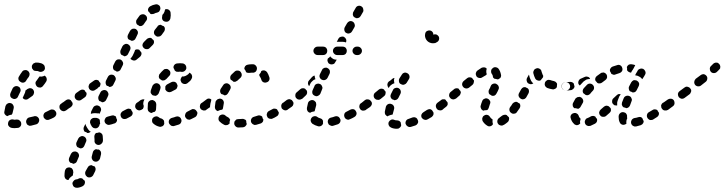

<svg xmlns="http://www.w3.org/2000/svg" viewBox="-27 -582 3449 914"><path d="M56 27Q64 27 70 20Q75 14 74 6Q74 2 72 -2Q70 -5 67 -8Q64 -10 61 -12Q57 -13 53 -13Q47 -12 42 -12Q39 -12 37 -13Q29 -15 21 -11Q14 -7 12 1Q11 4 11 8Q11 12 13 16Q15 19 18 22Q21 24 25 26Q33 28 42 28Q48 28 56 27ZM157 0Q161 -7 159 -15Q158 -19 155 -22Q153 -25 149 -27Q146 -29 142 -29Q138 -30 134 -28Q123 -25 112 -23Q104 -21 100 -13Q96 -6 98 2Q99 6 101 9Q103 12 107 14Q110 16 114 17Q118 17 122 16Q134 13 145 10Q153 8 157 0ZM240 -34Q243 -42 239 -50Q237 -53 234 -56Q231 -59 227 -60Q224 -61 220 -61Q216 -61 212 -59Q202 -54 192 -49Q184 -46 181 -38Q178 -31 181 -23Q183 -19 186 -17Q189 -14 192 -12Q196 -11 200 -11Q204 -11 208 -13Q219 -17 230 -23Q237 -27 240 -34ZM-1 -77Q1 -81 3 -84Q5 -87 9 -89Q12 -91 16 -92Q20 -92 24 -91Q32 -89 36 -81Q40 -74 38 -66Q35 -55 33 -45Q33 -43 31 -40Q30 -38 29 -36Q28 -36 27 -36Q19 -35 11 -31Q9 -30 8 -29Q1 -31 -4 -38Q-8 -44 -6 -52Q-4 -64 -1 -77ZM299 -66Q301 -70 302 -74Q302 -77 302 -81Q301 -85 298 -89Q294 -95 285 -97Q277 -98 270 -93Q268 -91 265 -89Q258 -85 256 -77Q255 -68 259 -62Q262 -58 265 -56Q268 -54 272 -53Q276 -52 280 -53Q284 -54 287 -56Q290 -58 294 -61Q297 -63 299 -66ZM110 -161Q114 -163 118 -162Q122 -162 125 -160Q129 -158 131 -155Q136 -148 135 -140Q134 -132 128 -126Q118 -119 108 -112Q102 -107 94 -108Q86 -109 81 -116Q85 -124 89 -134Q93 -141 94 -149Q94 -150 94 -151Q99 -154 103 -158Q106 -160 110 -161ZM22 -124Q25 -116 33 -113Q40 -109 48 -112Q56 -115 59 -123Q64 -133 69 -144Q73 -151 70 -159Q68 -167 60 -170Q57 -172 53 -172Q49 -173 45 -171Q41 -170 38 -167Q35 -165 33 -161Q28 -150 23 -139Q20 -132 22 -124ZM195 -209Q193 -217 186 -222Q183 -220 179 -219Q170 -216 162 -218Q161 -218 161 -218Q160 -217 160 -216Q159 -215 159 -215Q154 -207 147 -198Q141 -192 142 -184Q143 -176 149 -170Q155 -165 164 -165Q172 -166 177 -172Q187 -184 193 -194Q197 -201 195 -209ZM61 -204Q63 -196 71 -192Q78 -187 86 -189Q94 -191 98 -199Q104 -209 110 -216Q112 -220 113 -223Q114 -227 114 -231Q113 -235 111 -239Q109 -242 106 -244Q103 -247 99 -248Q95 -249 91 -248Q87 -248 84 -246Q80 -244 78 -240Q71 -231 64 -219Q59 -212 61 -204ZM125 -269Q126 -273 129 -276Q131 -280 135 -281Q138 -283 142 -284Q146 -284 150 -284Q157 -284 164 -282Q171 -281 177 -277Q180 -275 183 -272Q185 -269 186 -265Q187 -261 187 -257Q187 -254 185 -250Q181 -243 173 -241Q165 -238 157 -242Q154 -244 150 -244Q148 -244 147 -244Q142 -244 138 -245Q134 -246 131 -249Q130 -250 130 -251Q128 -254 126 -256Q125 -257 125 -259Q125 -260 125 -262Q124 -266 125 -269Z M376 293Q379 286 376 278Q370 274 365 268Q364 268 364 267Q364 267 364 267Q363 267 363 267Q360 266 356 266Q352 266 348 268Q342 272 336 272Q328 273 323 280Q317 286 318 294Q319 298 321 302Q322 305 326 308Q329 310 332 311Q336 312 340 312Q354 311 367 304Q374 300 376 293ZM282 264Q280 260 280 256Q280 255 280 253Q280 243 282 231Q284 223 290 218Q297 214 305 215Q309 216 313 218Q316 220 318 224Q321 227 321 231Q322 235 322 239Q320 247 320 253Q320 254 320 254Q319 254 318 254Q311 259 305 265Q301 270 299 275Q295 275 292 274Q289 272 286 270Q283 267 282 264ZM428 220Q427 214 422 209Q420 209 418 209Q413 207 408 204Q406 204 405 205Q403 205 402 205Q398 207 395 209Q392 212 390 216Q386 224 381 232Q377 239 379 247Q381 255 388 260Q395 264 403 262Q411 260 416 253Q421 243 426 233Q429 227 428 220ZM311 150Q313 147 316 144Q319 141 323 140Q326 139 330 139Q334 139 338 141Q345 144 348 152Q351 160 347 167Q343 177 339 186Q338 189 335 192Q332 195 328 196Q327 197 325 197Q324 197 322 198Q316 194 310 193Q309 193 308 193Q303 189 301 182Q300 176 302 170Q306 161 311 150ZM453 140Q450 134 444 130Q443 130 441 130Q435 130 430 128Q424 130 420 134Q416 138 415 143Q413 153 410 162Q408 170 412 177Q416 185 424 187Q432 189 439 185Q446 181 449 173Q452 163 454 152Q455 146 453 140ZM337 96 346 77Q350 70 358 67Q366 64 373 68Q380 71 383 79Q386 87 382 94L374 113Q371 119 366 122Q360 125 354 124Q351 122 348 121Q344 119 341 118Q337 113 336 107Q335 101 337 96ZM462 66Q462 59 457 54Q452 49 445 48Q438 51 431 51Q430 51 430 51Q426 55 424 59Q422 64 422 69Q423 75 423 82Q423 85 423 87Q422 96 428 102Q434 108 442 108Q450 108 456 102Q462 97 463 88Q463 85 463 82Q463 74 462 66ZM393 51Q391 51 389 51Q386 49 383 47Q379 46 376 45Q372 40 371 34Q370 28 372 23L380 7Q380 8 380 9Q382 17 386 23Q388 25 389 28Q393 35 399 41Q399 41 399 41V42H400Q402 44 405 45Q403 47 401 48Q399 49 397 50Q395 51 393 51ZM447 13Q446 14 446 15Q445 19 442 22Q440 25 436 27Q432 29 428 29Q424 29 421 28Q417 27 414 24Q411 22 409 18Q407 14 405 11Q403 7 402 3Q401 0 402 -4Q402 -8 405 -12Q407 -15 410 -17Q413 -19 415 -20Q418 -21 421 -21H430Q434 -21 438 -19Q442 -18 445 -15Q446 -14 447 -13Q448 -12 448 -10Q448 -4 449 2Q449 3 450 5Q449 6 449 8Q448 9 447 10Q447 12 447 13ZM527 -1Q531 -6 530 -13Q529 -15 528 -16Q526 -21 525 -26Q524 -28 523 -29Q521 -30 520 -30Q516 -32 512 -33Q509 -33 505 -32Q495 -29 486 -27Q482 -26 479 -24Q476 -22 474 -18Q472 -15 471 -11Q470 -7 471 -3Q473 5 480 9Q487 14 495 12Q506 10 516 6Q523 5 527 -1ZM603 -36Q606 -42 604 -48Q603 -50 601 -53Q598 -56 597 -61Q595 -62 594 -63Q592 -63 590 -64Q587 -65 583 -65Q579 -64 575 -62Q566 -57 558 -53Q554 -51 552 -48Q549 -45 548 -42Q546 -38 547 -34Q547 -30 549 -26Q552 -19 560 -16Q568 -14 575 -17Q585 -22 594 -27Q600 -30 603 -36ZM430 -43H421Q415 -43 409 -41Q407 -41 406 -40Q405 -43 406 -45Q406 -48 407 -51L416 -69Q420 -77 428 -79Q435 -82 443 -78Q450 -75 453 -67Q456 -59 452 -52L447 -40Q446 -40 446 -40Q446 -41 446 -41L444 -43L442 -42Q436 -43 430 -43ZM657 -73Q658 -81 654 -88Q651 -92 648 -94Q645 -96 641 -97Q637 -97 633 -97Q629 -96 626 -94L625 -93Q618 -88 617 -80Q615 -72 620 -65Q622 -62 625 -60Q629 -58 632 -57Q636 -56 640 -57Q644 -58 647 -60H648Q655 -65 657 -73ZM318 -82Q320 -87 318 -93Q316 -96 314 -99Q312 -102 310 -105Q305 -109 299 -109Q292 -109 287 -105L271 -93Q264 -89 262 -80Q261 -72 266 -66Q270 -59 279 -57Q287 -56 293 -61L310 -72Q315 -76 318 -82ZM442 -124 449 -138 451 -142Q455 -150 463 -152Q470 -155 478 -152Q485 -148 488 -140Q491 -132 487 -125L485 -120L478 -106Q476 -101 470 -98Q465 -95 459 -95Q456 -97 453 -99Q449 -100 446 -101Q442 -106 441 -112Q440 -118 442 -124ZM382 -124Q384 -128 385 -132Q385 -134 385 -136Q385 -138 385 -140Q382 -143 380 -145Q378 -149 376 -152Q375 -153 373 -154Q371 -155 369 -155Q365 -156 361 -155Q357 -154 354 -152L337 -140Q330 -135 329 -127Q327 -119 332 -112Q337 -105 345 -104Q353 -102 360 -107L377 -119Q380 -121 382 -124ZM411 -150Q403 -152 398 -158Q396 -162 395 -166Q394 -169 395 -173Q396 -177 398 -181Q400 -184 403 -186L420 -198Q425 -202 431 -202Q437 -202 443 -198Q444 -195 446 -192Q448 -189 451 -187Q452 -182 451 -178Q450 -174 448 -170Q444 -168 440 -165Q438 -163 437 -161L426 -154Q420 -149 411 -150ZM477 -197 486 -215Q490 -223 498 -226Q505 -228 513 -225Q520 -221 523 -213Q526 -206 522 -198L513 -180Q511 -174 505 -171Q500 -168 494 -168Q491 -170 488 -172Q484 -173 481 -174Q477 -179 476 -185Q475 -191 477 -197ZM529 -241Q535 -241 540 -244Q546 -247 548 -253L557 -271Q561 -279 558 -286Q555 -294 548 -298Q540 -301 533 -299Q525 -296 521 -288L512 -270Q510 -264 511 -258Q512 -252 516 -248Q519 -247 523 -245Q526 -243 529 -241ZM641 -338Q643 -336 645 -334Q648 -328 646 -322Q644 -316 640 -312Q632 -305 624 -299L623 -298Q617 -293 609 -294Q601 -295 595 -301Q595 -302 595 -302Q594 -302 594 -303Q594 -303 594 -303Q600 -309 604 -316L613 -335Q615 -339 616 -344Q620 -347 625 -347Q631 -347 636 -345Q638 -341 641 -338ZM547 -343 556 -362Q560 -369 568 -372Q575 -375 583 -371Q590 -367 593 -360Q596 -352 592 -344L583 -326Q581 -320 575 -317Q570 -314 564 -314Q561 -317 558 -318Q554 -320 551 -321Q547 -325 546 -331Q545 -337 547 -343ZM706 -379Q707 -385 704 -391Q702 -392 700 -394Q696 -397 693 -401Q687 -403 682 -401Q676 -400 672 -396Q665 -389 658 -382Q652 -376 651 -368Q651 -360 657 -354Q663 -348 671 -348Q679 -347 685 -353Q693 -361 700 -368Q705 -373 706 -379ZM580 -409Q581 -413 582 -416L583 -418Q588 -427 592 -435Q596 -442 604 -445Q612 -447 619 -444Q626 -440 629 -432Q631 -424 627 -417Q623 -409 619 -400L618 -399Q617 -395 614 -393Q611 -390 607 -389Q605 -388 603 -388Q601 -387 599 -388Q596 -390 593 -391Q589 -393 586 -394Q584 -395 583 -397Q582 -399 581 -401Q580 -405 580 -409ZM758 -445Q758 -452 753 -457Q746 -459 740 -463Q740 -463 739 -464Q734 -464 729 -462Q724 -460 722 -455Q716 -448 710 -440Q705 -433 706 -425Q707 -417 714 -412Q717 -409 721 -408Q725 -407 728 -408Q732 -408 736 -410Q739 -412 742 -415Q749 -424 755 -433Q758 -438 758 -445ZM637 -507Q642 -513 651 -514Q659 -515 665 -510Q672 -505 673 -497Q674 -488 668 -482Q663 -475 657 -466Q654 -462 648 -459Q643 -457 637 -458Q634 -461 629 -463Q627 -465 625 -466Q621 -471 621 -477Q620 -484 624 -489Q631 -499 637 -507ZM777 -535Q770 -540 762 -538Q761 -538 760 -538Q760 -538 759 -537Q759 -536 758 -534Q757 -526 752 -518Q749 -514 746 -511Q746 -507 745 -503Q743 -494 747 -487Q752 -480 760 -479Q768 -477 775 -481Q782 -486 784 -494Q787 -509 785 -522Q784 -530 777 -535ZM713 -561Q721 -563 728 -558Q735 -554 736 -546Q737 -542 736 -538Q735 -534 733 -531Q731 -527 728 -525Q725 -523 721 -522Q714 -521 707 -517Q703 -515 698 -515Q693 -514 689 -516Q685 -523 679 -528Q679 -528 679 -528Q676 -535 679 -542Q682 -549 688 -552Q700 -559 713 -561Z M704 7Q697 2 697 -6Q696 -15 701 -21Q707 -27 715 -28Q723 -29 730 -23Q734 -19 741 -18Q746 -16 749 -13Q753 -10 754 -6Q754 1 755 7Q753 15 746 19Q738 23 731 21Q715 17 704 7ZM834 3Q838 -4 837 -11Q837 -12 836 -13Q834 -16 833 -20Q832 -22 830 -23Q828 -25 826 -26Q823 -27 819 -28Q815 -28 811 -27Q801 -23 792 -21Q784 -19 779 -12Q775 -5 777 3Q778 7 781 10Q783 13 786 15Q790 18 794 18Q798 19 801 18Q812 15 824 11Q831 9 834 3ZM911 -36Q914 -42 912 -49Q911 -50 910 -51Q908 -54 906 -57Q904 -59 902 -60Q900 -61 898 -62Q894 -63 890 -63Q886 -62 883 -60Q873 -55 864 -50Q857 -46 855 -38Q852 -30 856 -23Q858 -20 861 -17Q864 -14 868 -13Q872 -12 876 -12Q879 -13 883 -15Q893 -20 903 -25Q909 -29 911 -36ZM676 -64V-66Q676 -76 677 -88Q677 -92 679 -95Q681 -99 684 -101Q687 -104 691 -105Q695 -106 699 -106Q703 -105 706 -103Q710 -101 712 -98Q715 -95 716 -91Q717 -88 717 -84Q716 -74 716 -66V-64Q716 -60 715 -57Q713 -53 710 -50Q703 -49 696 -45Q695 -45 694 -44Q687 -45 681 -51Q676 -56 676 -64ZM966 -74Q967 -82 962 -88Q960 -92 957 -94Q953 -96 949 -97Q946 -97 942 -97Q938 -96 935 -93L933 -92Q926 -88 925 -79Q923 -71 928 -64Q930 -61 934 -59Q937 -57 941 -56Q945 -56 949 -56Q953 -57 956 -60L957 -61Q964 -65 966 -74ZM659 -105Q660 -107 661 -108Q657 -110 652 -109Q647 -108 643 -106L626 -93Q622 -91 620 -88Q618 -85 617 -81Q617 -77 617 -73Q618 -69 621 -66Q625 -59 633 -57Q641 -56 648 -61L654 -64V-66Q654 -77 655 -90Q655 -98 659 -105ZM711 -126Q713 -126 715 -126Q717 -127 719 -128Q723 -130 725 -133Q728 -136 729 -139Q732 -149 736 -158Q739 -166 736 -173Q733 -181 726 -184Q722 -186 718 -186Q714 -186 710 -184Q707 -183 704 -180Q701 -177 699 -174Q695 -163 691 -152Q690 -148 690 -144Q690 -140 692 -137Q694 -134 696 -132Q698 -129 701 -128Q701 -128 701 -128Q706 -127 711 -126ZM760 -156Q761 -155 761 -154Q763 -151 766 -148Q769 -146 773 -144Q777 -143 781 -143Q785 -144 788 -145L807 -155Q814 -158 816 -165Q819 -171 818 -178Q818 -178 817 -178Q815 -182 813 -187Q808 -192 802 -193Q795 -194 789 -191L770 -181Q766 -179 764 -176Q761 -173 760 -170Q760 -167 760 -165Q760 -162 760 -159Q760 -157 760 -156ZM885 -207Q889 -214 887 -222Q885 -230 878 -234Q877 -234 877 -235Q876 -235 875 -236Q871 -229 864 -225Q857 -220 848 -218Q844 -218 840 -218Q837 -215 836 -212Q834 -209 833 -206Q832 -202 833 -198Q834 -194 836 -191Q838 -187 842 -185Q845 -183 849 -182Q853 -182 857 -182Q861 -183 864 -185Q871 -190 876 -195Q882 -200 885 -207ZM747 -199Q749 -199 751 -199Q755 -199 758 -201Q762 -203 765 -206Q771 -213 777 -219Q784 -225 784 -233Q785 -241 779 -247Q776 -250 773 -252Q769 -254 765 -254Q761 -254 757 -253Q754 -252 751 -249Q742 -241 734 -231Q729 -226 729 -218Q729 -210 735 -205Q740 -203 744 -199Q746 -199 747 -199ZM830 -281Q837 -281 844 -280Q852 -278 857 -271Q861 -264 860 -256Q858 -248 852 -244Q845 -239 837 -240Q833 -241 830 -241Q826 -241 821 -240Q817 -240 812 -241Q808 -243 805 -246Q805 -247 804 -249Q802 -254 799 -259Q798 -267 803 -273Q808 -279 816 -280Q823 -281 830 -281Z M1108 25Q1100 25 1094 19Q1088 13 1088 5Q1088 1 1089 -3Q1091 -6 1094 -9Q1096 -12 1100 -14Q1104 -15 1108 -15Q1117 -15 1126 -16Q1130 -17 1134 -15Q1138 -14 1141 -12Q1142 -11 1143 -10Q1144 -9 1145 -7Q1145 -2 1146 4Q1147 6 1148 8Q1146 14 1141 19Q1137 23 1130 24Q1119 25 1108 25ZM1048 14Q1044 14 1040 12Q1028 6 1019 -3Q1013 -8 1013 -17Q1013 -25 1018 -31Q1021 -34 1025 -35Q1028 -37 1032 -37Q1036 -37 1040 -36Q1044 -34 1046 -32Q1051 -27 1058 -24Q1062 -22 1065 -18Q1067 -15 1069 -11Q1068 -11 1068 -10Q1065 -3 1066 6Q1066 6 1066 6Q1064 8 1061 10Q1059 12 1056 13Q1052 14 1048 14ZM1220 2Q1223 0 1225 -4Q1226 -6 1226 -8Q1227 -10 1227 -13Q1225 -15 1224 -17Q1222 -22 1221 -27Q1217 -31 1211 -32Q1206 -34 1201 -32Q1191 -29 1182 -26Q1174 -24 1170 -17Q1166 -10 1168 -2Q1169 2 1172 5Q1174 8 1178 10Q1181 12 1185 13Q1189 13 1193 12Q1203 9 1213 6Q1217 5 1220 2ZM1298 -36Q1301 -42 1300 -48Q1298 -50 1297 -52Q1294 -57 1292 -61Q1291 -62 1289 -63Q1288 -64 1286 -64Q1282 -65 1278 -65Q1274 -65 1271 -63Q1262 -58 1254 -54Q1246 -50 1244 -42Q1241 -35 1245 -27Q1246 -23 1249 -21Q1252 -18 1256 -17Q1260 -16 1264 -16Q1268 -16 1271 -18Q1281 -22 1290 -28Q1296 -31 1298 -36ZM999 -97Q1000 -101 1003 -104Q1005 -107 1008 -109Q1012 -111 1016 -112Q1020 -113 1024 -112Q1032 -110 1036 -103Q1040 -96 1038 -88Q1036 -79 1035 -70Q1035 -67 1034 -65Q1033 -62 1031 -60Q1022 -59 1015 -56Q1012 -55 1010 -53Q1003 -55 999 -61Q995 -67 996 -75Q997 -86 999 -97ZM1352 -74Q1353 -82 1348 -88Q1346 -92 1343 -94Q1339 -96 1335 -97Q1332 -97 1328 -97Q1324 -96 1321 -93H1320Q1313 -88 1312 -80Q1311 -72 1315 -65Q1318 -62 1321 -60Q1324 -58 1328 -57Q1332 -56 1336 -57Q1340 -58 1343 -60V-61Q1350 -65 1352 -74ZM979 -108Q974 -113 967 -113Q960 -113 955 -108Q945 -101 935 -93Q928 -89 926 -81Q925 -72 930 -66Q934 -59 942 -57Q951 -56 957 -61Q965 -66 973 -72Q973 -74 973 -77Q974 -89 978 -102Q978 -105 979 -108ZM1042 -128Q1047 -128 1052 -131Q1056 -134 1059 -139Q1063 -147 1068 -155Q1070 -158 1071 -162Q1072 -166 1071 -170Q1070 -174 1068 -177Q1065 -180 1062 -182Q1055 -187 1047 -185Q1039 -183 1035 -176Q1029 -167 1023 -158Q1020 -152 1021 -145Q1022 -139 1027 -134Q1028 -134 1029 -134Q1036 -132 1042 -128ZM1231 -247Q1224 -248 1217 -244Q1216 -240 1214 -236Q1211 -231 1207 -227Q1207 -224 1208 -221Q1209 -218 1211 -216Q1215 -210 1217 -203Q1219 -195 1226 -191Q1234 -187 1242 -190Q1250 -192 1254 -199Q1258 -207 1255 -215Q1251 -228 1244 -239Q1239 -245 1231 -247ZM1091 -242Q1097 -247 1105 -246Q1114 -246 1119 -239Q1124 -233 1124 -225Q1123 -216 1117 -211Q1110 -205 1103 -198Q1099 -195 1094 -193Q1089 -192 1084 -193Q1080 -198 1074 -201Q1073 -202 1071 -203Q1068 -209 1069 -216Q1070 -222 1075 -227Q1083 -235 1091 -242ZM1170 -276Q1174 -276 1179 -276Q1187 -275 1192 -268Q1197 -262 1196 -254Q1195 -245 1189 -240Q1182 -235 1174 -236Q1172 -236 1170 -236Q1165 -236 1160 -235Q1157 -235 1153 -235Q1149 -236 1145 -238Q1145 -238 1145 -238Q1145 -239 1144 -239Q1144 -239 1144 -240Q1142 -247 1136 -254Q1136 -254 1136 -254Q1136 -261 1140 -267Q1145 -273 1152 -274Q1161 -276 1170 -276Z M1502 17Q1495 21 1487 19Q1472 15 1460 7Q1454 2 1452 -6Q1451 -14 1456 -21Q1458 -24 1461 -26Q1465 -28 1469 -29Q1473 -29 1476 -29Q1480 -28 1484 -25Q1489 -21 1497 -19Q1501 -18 1504 -16Q1507 -14 1509 -10Q1510 -9 1510 -8Q1510 -8 1511 -7Q1510 -1 1511 5Q1511 5 1511 5Q1511 5 1511 5Q1509 13 1502 17ZM1587 6Q1590 4 1592 0Q1593 -3 1594 -6Q1594 -9 1594 -12Q1593 -13 1593 -14Q1591 -17 1590 -20Q1587 -26 1580 -28Q1574 -30 1568 -28Q1558 -24 1548 -22Q1540 -20 1536 -13Q1532 -6 1534 2Q1535 6 1537 9Q1539 12 1543 14Q1546 16 1550 17Q1554 18 1558 17Q1569 14 1580 10Q1584 9 1587 6ZM1669 -35Q1672 -42 1669 -49Q1669 -50 1668 -51Q1666 -53 1665 -56Q1663 -58 1661 -60Q1659 -61 1656 -62Q1652 -63 1648 -62Q1644 -62 1641 -60Q1632 -55 1622 -50Q1615 -47 1612 -39Q1610 -31 1613 -24Q1615 -20 1618 -17Q1621 -15 1625 -13Q1629 -12 1632 -12Q1636 -13 1640 -15Q1650 -19 1660 -25Q1667 -29 1669 -35ZM1439 -91Q1441 -99 1449 -103Q1456 -107 1464 -105Q1468 -104 1471 -101Q1474 -99 1476 -96Q1478 -92 1478 -88Q1479 -84 1478 -80Q1475 -70 1473 -61Q1473 -59 1472 -56Q1471 -54 1469 -51Q1467 -51 1465 -51Q1456 -50 1449 -45Q1441 -47 1437 -53Q1433 -60 1434 -68Q1436 -78 1439 -91ZM1726 -73Q1727 -82 1722 -88Q1720 -92 1717 -94Q1713 -96 1710 -97Q1706 -97 1702 -97Q1698 -96 1695 -93L1692 -91Q1685 -87 1684 -79Q1682 -70 1687 -64Q1689 -60 1692 -58Q1696 -56 1700 -55Q1704 -55 1707 -56Q1711 -56 1715 -59L1717 -61Q1724 -65 1726 -73ZM1367 -79Q1369 -83 1370 -87Q1370 -90 1370 -93Q1369 -96 1368 -98Q1367 -99 1366 -100Q1364 -103 1363 -105Q1357 -109 1351 -110Q1344 -110 1338 -106Q1330 -100 1321 -93Q1314 -89 1312 -81Q1311 -72 1316 -66Q1318 -62 1321 -60Q1325 -58 1328 -57Q1332 -57 1336 -57Q1340 -58 1343 -61Q1353 -67 1362 -74Q1365 -76 1367 -79ZM1435 -139Q1436 -147 1432 -153Q1431 -154 1430 -154Q1428 -156 1426 -159Q1420 -163 1414 -162Q1407 -162 1402 -157Q1394 -150 1386 -143Q1379 -138 1379 -129Q1378 -121 1383 -115Q1386 -112 1389 -110Q1393 -108 1397 -108Q1401 -107 1405 -109Q1408 -110 1412 -112Q1420 -120 1428 -127Q1434 -132 1435 -139ZM1470 -172Q1471 -176 1474 -179Q1477 -181 1481 -183Q1484 -184 1488 -184Q1492 -184 1496 -182Q1500 -181 1502 -178Q1505 -175 1506 -171Q1508 -168 1508 -164Q1508 -160 1506 -156Q1502 -146 1498 -136Q1495 -130 1489 -127Q1483 -123 1477 -124Q1473 -126 1470 -127Q1469 -127 1469 -127Q1462 -131 1460 -138Q1458 -145 1461 -152Q1465 -161 1470 -172ZM1458 -194Q1464 -201 1472 -204Q1473 -204 1474 -204Q1474 -205 1474 -207Q1471 -214 1471 -222Q1468 -222 1464 -220Q1461 -218 1458 -215Q1451 -207 1444 -199Q1442 -196 1440 -193Q1439 -189 1439 -185Q1439 -181 1441 -178Q1442 -174 1445 -172Q1447 -176 1449 -181Q1452 -189 1458 -194ZM1509 -201Q1516 -199 1522 -202Q1529 -205 1532 -211L1542 -231Q1545 -238 1543 -246Q1540 -254 1532 -258Q1529 -260 1525 -260Q1521 -260 1517 -259Q1513 -257 1510 -255Q1507 -252 1506 -249L1496 -229Q1493 -223 1494 -216Q1496 -209 1502 -204Q1503 -204 1505 -203Q1507 -202 1509 -201ZM1532 -297Q1532 -300 1534 -304Q1538 -306 1542 -310Q1543 -312 1545 -314Q1546 -312 1548 -310Q1554 -304 1562 -300Q1569 -298 1576 -298L1569 -286Q1566 -279 1560 -277Q1553 -274 1546 -276Q1544 -277 1542 -278Q1541 -279 1539 -279Q1537 -281 1535 -284Q1534 -286 1533 -289Q1531 -293 1532 -297ZM1526 -326Q1531 -332 1531 -340Q1531 -348 1526 -354Q1520 -360 1511 -360H1485Q1477 -360 1471 -354Q1465 -348 1465 -340Q1465 -332 1471 -326Q1477 -320 1485 -320H1511Q1520 -320 1526 -326ZM1619 -326Q1624 -332 1624 -340Q1624 -348 1619 -354Q1613 -360 1604 -360H1578Q1570 -360 1564 -354Q1558 -348 1558 -340Q1558 -332 1564 -326Q1570 -320 1578 -320H1604Q1613 -320 1619 -326ZM1690 -326Q1696 -332 1696 -340Q1696 -348 1690 -354Q1684 -360 1676 -360H1671Q1663 -360 1657 -354Q1651 -348 1651 -340Q1651 -332 1657 -326Q1663 -320 1671 -320H1676Q1684 -320 1690 -326ZM1578 -383H1604Q1612 -383 1620 -380Q1623 -387 1621 -394Q1618 -402 1611 -406Q1608 -408 1604 -408Q1600 -408 1596 -407Q1592 -406 1589 -404Q1586 -401 1584 -398L1576 -382Q1577 -383 1578 -383ZM1614 -452 1625 -471Q1629 -478 1637 -481Q1645 -483 1652 -479Q1659 -475 1661 -467Q1664 -459 1660 -452L1649 -433Q1645 -426 1639 -424Q1632 -421 1626 -423Q1624 -424 1622 -425Q1620 -426 1618 -427Q1613 -432 1612 -439Q1611 -446 1614 -452ZM1653 -518Q1653 -522 1655 -525L1666 -544Q1670 -552 1678 -554Q1686 -556 1693 -552Q1696 -550 1699 -547Q1701 -544 1702 -540Q1703 -536 1703 -532Q1703 -528 1701 -525L1690 -506Q1686 -499 1680 -497Q1673 -494 1666 -496Q1665 -498 1663 -499Q1661 -500 1659 -500Q1657 -502 1655 -505Q1654 -507 1653 -510Q1652 -514 1653 -518Z M1870 30Q1866 31 1862 31Q1846 31 1834 25Q1830 23 1827 20Q1825 17 1823 13Q1822 10 1822 6Q1822 2 1824 -2Q1828 -9 1835 -12Q1843 -15 1851 -11Q1855 -9 1863 -9Q1869 -9 1874 -6Q1879 -3 1881 2Q1881 8 1883 14Q1882 18 1881 20Q1879 23 1877 25Q1874 28 1870 30ZM1961 6Q1965 0 1963 -7Q1963 -9 1962 -10Q1960 -14 1958 -18Q1957 -19 1955 -20Q1954 -22 1952 -22Q1948 -24 1944 -24Q1940 -24 1937 -23Q1927 -19 1918 -16Q1910 -14 1906 -7Q1902 0 1904 8Q1907 16 1914 20Q1921 24 1929 22Q1940 19 1951 15Q1958 12 1961 6ZM2036 -35Q2038 -42 2036 -48Q2035 -50 2033 -52Q2031 -55 2030 -57Q2028 -59 2026 -60Q2024 -61 2022 -62Q2018 -63 2014 -62Q2010 -61 2006 -59Q1997 -53 1989 -48Q1982 -44 1979 -36Q1977 -28 1981 -21Q1983 -18 1987 -15Q1990 -13 1994 -12Q1997 -11 2001 -11Q2005 -12 2009 -14Q2018 -19 2028 -25Q2033 -29 2036 -35ZM1810 -74Q1811 -78 1814 -81Q1816 -84 1820 -86Q1823 -88 1827 -88Q1831 -89 1835 -87Q1843 -85 1847 -78Q1851 -71 1849 -63Q1846 -53 1844 -44Q1844 -42 1843 -40Q1842 -38 1841 -36Q1834 -36 1828 -33Q1823 -32 1818 -28Q1811 -31 1807 -37Q1804 -43 1805 -51Q1807 -62 1810 -74ZM2089 -74Q2090 -82 2085 -89Q2081 -95 2072 -97Q2064 -98 2057 -93Q2050 -88 2048 -80Q2047 -72 2052 -65Q2056 -58 2065 -57Q2073 -55 2080 -60L2081 -61Q2087 -65 2089 -74ZM1740 -79Q1743 -83 1743 -86Q1744 -89 1743 -92Q1743 -94 1742 -97Q1740 -98 1739 -100Q1737 -103 1735 -105Q1730 -109 1723 -109Q1717 -110 1711 -106Q1701 -98 1695 -93Q1688 -89 1686 -81Q1685 -72 1690 -66Q1692 -62 1695 -60Q1698 -58 1702 -57Q1706 -57 1710 -57Q1714 -58 1717 -61Q1724 -65 1735 -73Q1738 -76 1740 -79ZM1844 -154Q1847 -161 1855 -163Q1863 -166 1871 -162Q1878 -158 1880 -151Q1883 -143 1879 -135Q1874 -126 1870 -117Q1867 -111 1862 -108Q1856 -105 1850 -105Q1846 -108 1841 -109Q1840 -109 1840 -109Q1834 -114 1832 -121Q1831 -128 1834 -134Q1838 -143 1844 -154ZM1808 -135Q1810 -141 1808 -147Q1806 -149 1804 -151Q1802 -154 1801 -156Q1795 -160 1789 -160Q1782 -160 1777 -156L1760 -142Q1753 -137 1752 -129Q1751 -121 1756 -114Q1759 -111 1762 -109Q1766 -107 1770 -107Q1774 -106 1778 -107Q1781 -108 1785 -111L1801 -124Q1807 -128 1808 -135ZM1833 -176Q1840 -182 1848 -185Q1850 -185 1851 -186Q1850 -187 1850 -188Q1848 -196 1849 -205Q1850 -208 1851 -211Q1848 -211 1846 -210Q1843 -209 1841 -207L1833 -200L1824 -194Q1821 -191 1819 -188Q1818 -184 1817 -180Q1817 -176 1818 -172Q1819 -169 1822 -165Q1822 -165 1822 -164Q1823 -164 1823 -163Q1824 -164 1824 -164Q1827 -171 1833 -176ZM1887 -179Q1893 -177 1899 -180Q1905 -182 1909 -188Q1914 -197 1920 -206Q1924 -213 1922 -221Q1920 -229 1913 -233Q1910 -235 1906 -236Q1902 -237 1898 -236Q1894 -235 1891 -233Q1888 -230 1886 -227Q1880 -218 1874 -208Q1871 -202 1872 -196Q1872 -189 1877 -184Q1879 -183 1881 -182Q1884 -181 1887 -179ZM2050 -418Q2057 -415 2061 -409Q2065 -402 2063 -394Q2061 -386 2054 -382Q2050 -379 2045 -377Q2039 -376 2034 -376Q2026 -376 2019 -379Q2012 -382 2007 -387Q2002 -392 1999 -399Q1996 -406 1996 -414Q1996 -417 1997 -421Q1998 -429 2005 -434Q2012 -438 2020 -437Q2027 -436 2032 -430Q2036 -425 2036 -417Q2043 -420 2050 -418Z M2307 19Q2299 21 2292 16Q2279 8 2271 -5Q2269 -8 2269 -12Q2268 -16 2269 -20Q2270 -24 2272 -27Q2274 -30 2278 -32Q2285 -37 2293 -35Q2301 -33 2305 -26Q2309 -20 2313 -17Q2315 -16 2316 -15Q2317 -14 2318 -13Q2317 -5 2318 2Q2319 6 2320 10Q2320 10 2320 10Q2319 10 2319 10Q2315 17 2307 19ZM2390 -1Q2395 -5 2396 -12Q2398 -19 2395 -25Q2394 -26 2393 -26Q2388 -30 2384 -35Q2383 -35 2382 -35Q2380 -36 2379 -36Q2375 -36 2371 -35Q2367 -34 2364 -32Q2358 -27 2352 -23Q2351 -22 2350 -21Q2343 -17 2341 -9Q2339 -1 2343 6Q2345 9 2348 12Q2351 14 2355 15Q2359 16 2363 16Q2367 15 2370 13Q2372 12 2374 11Q2382 6 2390 -1ZM2450 -78Q2450 -85 2446 -90Q2443 -91 2441 -92Q2437 -94 2434 -97Q2432 -97 2430 -97Q2428 -97 2426 -97Q2422 -96 2419 -94Q2416 -92 2413 -89Q2408 -80 2402 -73Q2397 -66 2398 -58Q2399 -49 2406 -45Q2409 -42 2413 -41Q2417 -40 2421 -41Q2425 -41 2428 -43Q2432 -45 2434 -49Q2440 -57 2446 -66Q2450 -72 2450 -78ZM2261 -71Q2260 -75 2261 -78Q2264 -90 2269 -102Q2270 -105 2273 -108Q2276 -111 2280 -112Q2283 -114 2287 -114Q2291 -114 2295 -112Q2302 -109 2306 -101Q2309 -94 2305 -86Q2302 -78 2300 -70Q2299 -66 2297 -63Q2295 -60 2292 -58Q2286 -58 2281 -57Q2277 -57 2274 -55Q2271 -56 2268 -59Q2265 -61 2264 -63Q2262 -67 2261 -71ZM2104 -84Q2105 -90 2103 -96Q2101 -99 2098 -101Q2096 -104 2094 -107Q2093 -108 2091 -109Q2089 -109 2086 -109Q2083 -110 2079 -109Q2075 -108 2072 -105Q2062 -97 2057 -94Q2050 -89 2048 -81Q2047 -73 2051 -66Q2054 -63 2057 -60Q2060 -58 2064 -57Q2068 -57 2072 -57Q2076 -58 2079 -60Q2085 -65 2097 -74Q2102 -78 2104 -84ZM2164 -133Q2166 -137 2167 -141Q2167 -143 2166 -145Q2166 -147 2165 -149Q2163 -151 2160 -154Q2158 -157 2157 -159Q2155 -161 2153 -161Q2150 -162 2148 -162Q2144 -162 2141 -161Q2137 -160 2134 -157L2118 -144Q2112 -139 2111 -130Q2110 -122 2116 -116Q2118 -113 2122 -111Q2125 -109 2129 -109Q2133 -108 2137 -110Q2141 -111 2144 -113L2160 -127Q2163 -129 2164 -133ZM2491 -150Q2491 -156 2486 -161Q2483 -162 2480 -164Q2477 -165 2474 -167Q2472 -168 2470 -167Q2468 -167 2466 -167Q2462 -165 2459 -163Q2456 -160 2454 -157Q2449 -147 2444 -139Q2440 -132 2442 -124Q2445 -116 2452 -112Q2455 -110 2459 -109Q2463 -109 2467 -110Q2471 -111 2474 -114Q2477 -116 2479 -120Q2484 -128 2489 -138Q2492 -144 2491 -150ZM2309 -172Q2312 -180 2320 -183Q2328 -186 2335 -183Q2339 -181 2342 -178Q2345 -175 2346 -172Q2348 -168 2348 -164Q2348 -160 2346 -156Q2342 -146 2336 -136Q2333 -130 2327 -127Q2321 -125 2315 -126Q2310 -130 2304 -133Q2303 -133 2303 -133Q2299 -138 2299 -144Q2298 -150 2301 -155Q2306 -163 2309 -172ZM2681 -157Q2687 -163 2687 -171Q2687 -175 2685 -179Q2684 -182 2681 -185Q2678 -188 2675 -189Q2671 -191 2667 -191H2666Q2658 -191 2652 -185Q2646 -179 2646 -171Q2646 -167 2648 -163Q2649 -160 2652 -157Q2655 -154 2659 -153Q2662 -151 2666 -151H2667Q2675 -151 2681 -157ZM2610 -157Q2606 -156 2602 -157Q2590 -159 2579 -163Q2576 -164 2573 -167Q2570 -169 2568 -173Q2566 -177 2566 -181Q2566 -185 2567 -188Q2568 -192 2571 -195Q2574 -198 2577 -200Q2581 -202 2585 -202Q2589 -202 2592 -201Q2600 -198 2610 -196Q2614 -195 2617 -193Q2620 -191 2623 -187Q2623 -186 2624 -185Q2625 -183 2625 -182Q2624 -177 2624 -171Q2624 -169 2624 -168Q2623 -165 2621 -163Q2619 -161 2617 -160Q2613 -158 2610 -157ZM2228 -188Q2230 -194 2229 -200Q2225 -203 2223 -207Q2221 -209 2220 -211Q2215 -214 2208 -214Q2202 -214 2197 -210L2181 -197Q2174 -191 2173 -183Q2172 -175 2178 -168Q2183 -162 2191 -161Q2199 -160 2206 -165L2222 -178Q2227 -182 2228 -188ZM2481 -195Q2478 -203 2482 -211L2491 -227Q2494 -211 2501 -198Q2505 -190 2512 -185Q2512 -185 2512 -185Q2507 -182 2501 -181Q2496 -181 2490 -184Q2483 -187 2481 -195ZM2512 -233Q2511 -237 2512 -241Q2513 -245 2515 -248Q2517 -252 2521 -254Q2524 -256 2528 -257Q2532 -258 2536 -257Q2539 -256 2543 -254Q2546 -252 2548 -249Q2551 -245 2551 -241Q2553 -234 2556 -227Q2558 -224 2559 -221Q2559 -218 2558 -214Q2556 -212 2554 -209Q2550 -205 2547 -200Q2540 -196 2533 -199Q2525 -201 2521 -208Q2515 -220 2512 -233ZM2315 -229Q2310 -236 2311 -244Q2311 -252 2318 -257Q2324 -263 2332 -262Q2341 -261 2346 -255Q2355 -243 2358 -226Q2359 -222 2358 -218Q2357 -215 2355 -211Q2352 -209 2349 -207Q2347 -205 2343 -204Q2336 -206 2329 -207Q2328 -207 2327 -207Q2324 -209 2321 -212Q2319 -216 2319 -220Q2318 -226 2315 -229ZM2273 -261Q2269 -261 2265 -259Q2257 -254 2247 -247Q2240 -242 2238 -234Q2237 -226 2241 -219Q2246 -212 2254 -211Q2262 -209 2269 -214Q2278 -220 2286 -224Q2287 -225 2288 -226Q2289 -227 2290 -228Q2290 -229 2290 -229Q2287 -237 2288 -246Q2289 -251 2290 -255Q2288 -257 2286 -259Q2283 -260 2280 -261Q2277 -262 2273 -261Z M3030 10Q3033 7 3035 4Q3036 1 3037 -2Q3037 -4 3037 -7Q3036 -8 3035 -9Q3033 -14 3031 -19Q3027 -24 3022 -25Q3016 -26 3011 -24Q3002 -21 2993 -20Q2985 -18 2980 -11Q2976 -4 2977 4Q2978 8 2980 11Q2983 15 2986 17Q2989 19 2993 20Q2997 20 3001 20Q3012 17 3023 14Q3027 12 3030 10ZM2814 -2Q2817 -9 2815 -16Q2814 -17 2813 -18Q2809 -22 2807 -27Q2806 -28 2805 -28Q2803 -29 2802 -29Q2798 -31 2794 -30Q2790 -30 2786 -28Q2778 -23 2770 -20Q2762 -18 2759 -10Q2755 -3 2758 5Q2759 9 2762 12Q2765 15 2768 16Q2772 18 2776 18Q2780 18 2784 17Q2794 13 2805 7Q2811 4 2814 -2ZM2727 12Q2724 13 2720 14Q2716 14 2712 12Q2708 11 2706 8Q2694 -3 2690 -19Q2687 -27 2691 -34Q2695 -41 2703 -43Q2711 -46 2718 -42Q2726 -38 2728 -30Q2730 -24 2733 -21Q2734 -20 2735 -19Q2736 -17 2737 -16Q2735 -10 2734 -3Q2734 2 2735 6Q2735 6 2734 7Q2734 7 2734 7Q2731 10 2727 12ZM2934 11Q2926 8 2923 0Q2918 -10 2918 -24Q2918 -27 2918 -29Q2919 -38 2925 -43Q2931 -49 2940 -48Q2943 -48 2947 -46Q2951 -45 2953 -42Q2956 -39 2957 -35Q2959 -31 2958 -27Q2958 -26 2958 -24Q2958 -21 2959 -19Q2956 -13 2955 -7Q2954 0 2955 7Q2954 8 2952 9Q2951 10 2949 10Q2942 14 2934 11ZM3109 -35Q3111 -41 3109 -47Q3107 -49 3105 -52Q3103 -55 3102 -58Q3100 -59 3098 -60Q3096 -61 3094 -61Q3090 -62 3086 -61Q3083 -61 3079 -58Q3070 -53 3062 -48Q3055 -44 3053 -36Q3051 -28 3055 -21Q3057 -17 3060 -15Q3063 -12 3067 -11Q3071 -10 3075 -11Q3079 -11 3082 -13Q3091 -19 3101 -25Q3106 -28 3109 -35ZM2881 -54Q2882 -61 2880 -67Q2878 -68 2876 -71Q2873 -73 2871 -76Q2865 -79 2859 -79Q2853 -78 2848 -74Q2840 -67 2833 -61Q2830 -58 2828 -55Q2826 -51 2825 -47Q2825 -43 2826 -40Q2827 -36 2830 -33Q2835 -26 2843 -26Q2852 -25 2858 -30Q2866 -37 2874 -44Q2879 -48 2881 -54ZM3158 -66Q3160 -70 3161 -74Q3161 -77 3161 -81Q3160 -85 3157 -88Q3153 -95 3144 -97Q3136 -98 3130 -93H3129Q3125 -90 3123 -87Q3121 -84 3120 -80Q3120 -76 3121 -72Q3121 -68 3124 -65Q3128 -58 3137 -57Q3145 -55 3152 -60V-61Q3156 -63 3158 -66ZM2699 -84Q2699 -88 2701 -92Q2706 -101 2712 -112Q2714 -115 2718 -117Q2721 -120 2725 -120Q2729 -121 2733 -121Q2737 -120 2740 -118Q2747 -113 2749 -105Q2751 -97 2746 -90Q2741 -82 2737 -74Q2735 -70 2732 -68Q2729 -65 2725 -64Q2725 -64 2725 -64Q2725 -64 2725 -64Q2719 -66 2713 -67Q2710 -67 2707 -67Q2705 -69 2703 -71Q2701 -74 2700 -76Q2699 -80 2699 -84ZM2933 -86Q2933 -90 2934 -94Q2938 -104 2942 -114Q2945 -122 2953 -125Q2961 -128 2968 -125Q2972 -124 2975 -121Q2978 -118 2979 -114Q2981 -111 2981 -107Q2981 -103 2979 -99Q2975 -89 2972 -80Q2970 -75 2965 -71Q2961 -68 2955 -67Q2949 -70 2942 -71Q2940 -72 2938 -74Q2936 -76 2935 -79Q2933 -82 2933 -86ZM2928 -133Q2922 -135 2917 -134Q2912 -132 2908 -128Q2900 -121 2893 -114Q2887 -109 2887 -100Q2886 -92 2892 -86Q2895 -83 2898 -81Q2902 -80 2906 -80Q2907 -80 2909 -80Q2910 -80 2911 -80Q2911 -83 2911 -86Q2910 -94 2913 -102Q2917 -112 2921 -123Q2924 -128 2928 -133ZM2767 -178Q2773 -184 2781 -184Q2789 -184 2795 -178Q2801 -172 2801 -164Q2801 -156 2795 -150Q2788 -143 2782 -135Q2778 -131 2772 -129Q2766 -128 2761 -130Q2757 -134 2752 -137Q2751 -138 2750 -138Q2746 -144 2747 -151Q2748 -157 2752 -162Q2759 -170 2767 -178ZM2984 -142Q2990 -141 2996 -144Q3001 -147 3004 -153Q3008 -162 3013 -171Q3017 -179 3015 -187Q3012 -194 3005 -198Q3001 -200 2997 -200Q2993 -201 2989 -200Q2986 -198 2983 -196Q2980 -193 2978 -190Q2973 -180 2968 -171Q2966 -167 2966 -163Q2966 -159 2967 -156Q2968 -153 2969 -151Q2971 -149 2972 -147Q2975 -147 2977 -146Q2981 -144 2984 -142ZM2698 -156Q2695 -153 2691 -153Q2678 -151 2667 -151Q2659 -151 2653 -157Q2647 -163 2647 -171Q2647 -179 2653 -185Q2659 -191 2667 -191Q2675 -191 2685 -192Q2690 -193 2695 -191Q2701 -189 2704 -185Q2705 -179 2707 -174Q2707 -173 2708 -171Q2708 -168 2707 -166Q2706 -163 2704 -161Q2702 -158 2698 -156ZM2764 -203Q2772 -206 2781 -206Q2781 -206 2782 -206Q2781 -209 2780 -211Q2776 -216 2769 -217Q2763 -219 2757 -216Q2747 -212 2739 -208Q2731 -205 2728 -198Q2724 -190 2727 -182Q2728 -180 2730 -178Q2731 -176 2733 -175Q2734 -176 2735 -177Q2743 -186 2751 -194Q2757 -199 2764 -203ZM2817 -187Q2822 -184 2828 -185Q2834 -185 2839 -189Q2847 -195 2855 -201Q2861 -205 2863 -213Q2864 -222 2860 -228Q2857 -232 2854 -234Q2851 -236 2847 -237Q2843 -237 2839 -236Q2835 -236 2832 -233Q2823 -227 2814 -220Q2809 -216 2807 -210Q2805 -203 2808 -197Q2809 -196 2811 -194Q2814 -191 2817 -187ZM3006 -241Q3006 -242 3007 -243Q3007 -243 3008 -244Q3009 -246 3009 -247Q3013 -253 3021 -255Q3028 -257 3035 -254Q3042 -250 3045 -242Q3048 -234 3044 -227Q3040 -219 3033 -209Q3032 -208 3032 -207Q3031 -206 3030 -205Q3029 -207 3028 -208Q3022 -215 3015 -218Q3008 -222 3000 -223Q2998 -223 2997 -223Q2997 -225 2998 -227Q2999 -230 3000 -231Q3004 -237 3006 -241ZM2911 -272Q2919 -275 2926 -271Q2933 -267 2935 -259Q2938 -251 2934 -243Q2929 -236 2922 -234Q2913 -231 2904 -228Q2900 -226 2896 -226Q2892 -226 2889 -228Q2887 -229 2886 -229Q2884 -230 2883 -231Q2881 -237 2878 -241Q2877 -242 2877 -243Q2875 -250 2879 -256Q2882 -262 2889 -265Q2900 -269 2911 -272ZM2964 -241Q2960 -244 2958 -248Q2958 -248 2958 -249Q2959 -256 2957 -263Q2960 -270 2966 -274Q2972 -277 2980 -276Q2988 -275 2997 -272L2989 -256Q2988 -256 2988 -255Q2987 -253 2986 -251Q2984 -248 2981 -244Q2979 -240 2977 -236Q2975 -236 2973 -237Q2968 -238 2964 -241Z M3184 -89Q3185 -97 3181 -104Q3176 -111 3168 -112Q3160 -113 3153 -109L3129 -92Q3126 -90 3124 -86Q3122 -83 3121 -79Q3121 -75 3122 -71Q3122 -67 3125 -64Q3129 -57 3138 -56Q3146 -55 3153 -59L3176 -76Q3183 -81 3184 -89ZM3260 -139Q3262 -142 3263 -146Q3264 -150 3263 -154Q3262 -158 3259 -161Q3257 -164 3254 -166Q3250 -168 3246 -169Q3242 -170 3238 -169Q3235 -168 3231 -165L3208 -148Q3205 -146 3203 -143Q3201 -139 3200 -135Q3200 -131 3201 -127Q3202 -124 3204 -120Q3209 -114 3217 -112Q3225 -111 3232 -116L3255 -133Q3258 -135 3260 -139ZM3340 -207Q3341 -215 3336 -221Q3330 -228 3322 -229Q3314 -229 3308 -224Q3297 -216 3285 -207Q3279 -201 3278 -193Q3277 -185 3282 -178Q3287 -172 3295 -171Q3304 -170 3310 -175Q3322 -184 3333 -193Q3339 -198 3340 -207ZM3401 -256Q3402 -260 3402 -264Q3402 -268 3400 -272Q3399 -275 3396 -278Q3393 -281 3390 -283Q3386 -284 3382 -284Q3378 -284 3374 -282Q3371 -281 3368 -278Q3363 -273 3358 -268Q3352 -263 3352 -254Q3352 -246 3357 -240Q3363 -234 3371 -234Q3380 -234 3386 -240Q3391 -245 3396 -250Q3399 -253 3401 -256Z"/></svg>

Font: FRB American Cursive Dashed
Style: Bold Italic
Weight: 700
Italic angle: -25°
Version: Version 2.0;Modular Font Editor K font №1